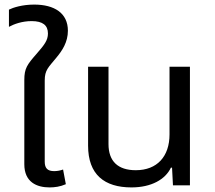

<svg xmlns="http://www.w3.org/2000/svg" viewBox="-20 -808 936 837"><path d="M196 9C218 9 242 6 267 -5L255 -69C244 -65 231 -62 216 -62C188 -62 175 -74 175 -103V-457C175 -503 191 -514 226 -557C251 -587 276 -624 276 -674C276 -751 217 -788 129 -788C77 -788 37 -775 19 -766V-691C41 -703 76 -716 118 -716C166 -716 189 -698 189 -662C189 -632 173 -612 140 -574C98 -526 86 -510 86 -459V-92C86 -14 140 9 196 9Z M553 9C640 9 701 -26 725 -77H730L734 0H808V-517H719V-222C719 -126 665 -66 572 -66C494 -66 453 -105 453 -180V-517H364V-173C364 -47 435 9 553 9Z"/></svg>

Font: Noto Sans Thai UI
Style: Regular
Weight: 400
Designer: Monotype Design Team
Foundry: Monotype Imaging Inc.
Version: Version 1.901